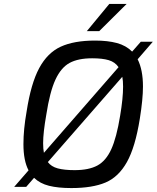

<svg xmlns="http://www.w3.org/2000/svg" viewBox="-20 -949 796 975"><path d="M679 -648Q706 -594 706 -510Q706 -445 690 -346Q667 -202 624.5 -126Q582 -50 515.5 -22Q449 6 342 6Q275 6 229 -5.5Q183 -17 153 -46L113 0H52L125 -84Q99 -133 99 -217Q99 -292 115 -382Q137 -525 179 -603Q221 -681 288.5 -712Q356 -743 463 -743Q527 -743 573.5 -730.5Q620 -718 651 -687L695 -737H756ZM203 -173 582 -608Q564 -634 532 -643.5Q500 -653 448 -653Q377 -653 333.5 -629.5Q290 -606 261.5 -544.5Q233 -483 215 -366Q199 -275 199 -222Q199 -192 203 -173ZM601 -559 223 -126Q240 -103 273 -94Q306 -85 359 -85Q431 -85 474.5 -108.5Q518 -132 545 -191Q572 -250 590 -361Q605 -450 605 -509Q605 -540 601 -559ZM535 -929H623L484 -791H421Z"/></svg>

Font: Exo Medium
Style: Italic
Weight: 500
Italic angle: -9°
Designer: Natanael Gama
Foundry: Natanael Gama
Version: Version 1.500; ttfautohint (v1.6)